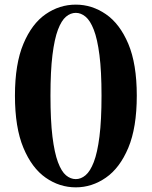

<svg xmlns="http://www.w3.org/2000/svg" viewBox="-20 -784 648 821"><path d="M195.8 -375Q195.8 -269 204.3 -199.7Q212.9 -130.4 227.8 -90.6Q242.7 -50.8 262.2 -34.4Q281.7 -18.1 304.2 -18.1Q326.2 -18.1 345.9 -34.7Q365.7 -51.3 381.1 -91.1Q396.5 -130.9 405.3 -200.2Q414.1 -269.5 414.1 -375Q414.1 -479.5 405.3 -548.3Q396.5 -617.2 381.1 -656.7Q365.7 -696.3 345.9 -712.6Q326.2 -729 304.2 -729Q281.7 -729 262.2 -712.6Q242.7 -696.3 227.8 -657Q212.9 -617.7 204.3 -548.8Q195.8 -480 195.8 -375ZM304.2 -764.2Q373 -764.2 432.6 -723.4Q492.2 -682.6 528.6 -596.7Q564.9 -510.7 564.9 -375Q564.9 -238.3 528.6 -151.9Q492.2 -65.4 432.6 -24.2Q373 17.1 304.2 17.1Q234.4 17.1 175.3 -24.2Q116.2 -65.4 80.1 -151.9Q43.9 -238.3 43.9 -375Q43.9 -510.7 80.1 -596.7Q116.2 -682.6 175.3 -723.4Q234.4 -764.2 304.2 -764.2Z"/></svg>

Font: Source Han Serif JP Heavy
Style: Regular
Weight: 900
Designer: Ryoko NISHIZUKA  (kana & ideographs); Frank Grießhammer (Latin, Greek & Cyrillic); Wenlong ZHANG  (bopomofo); Sandoll Co
Foundry: Adobe Systems Incorporated
Version: Version 1.001;PS 1.001;hotconv 16.6.54;makeotf.lib2.5.65590